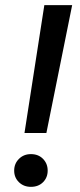

<svg xmlns="http://www.w3.org/2000/svg" viewBox="-20 -720 309 745"><path d="M75 -204 152 -700H260L160 -204ZM100 5Q72 5 53.5 -13Q35 -31 35 -58Q35 -85 53.5 -103.5Q72 -122 100 -122Q129 -122 147 -103.5Q165 -85 165 -58Q165 -31 147 -13Q129 5 100 5Z"/></svg>

Font: DM Sans 16pt Medium
Style: Italic
Weight: 500
Italic angle: -10°
Version: Version 4.004;gftools[0.9.30]